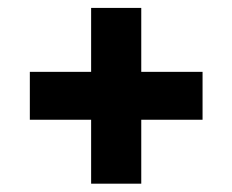

<svg xmlns="http://www.w3.org/2000/svg" viewBox="-20 -616 572 473"><path d="M204.5 -163.5V-321H53.5V-439H204.5V-596.5H328V-439H479V-321H328V-163.5Z"/></svg>

Font: Encode Sans SmCnd
Style: Bold
Weight: 700
Width: 4
Designer: Multiple Designers
Foundry: Impallari Type
Version: Version 3.002; ttfautohint (v1.8.3) -l 8 -r 50 -G 200 -x 14 